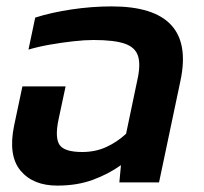

<svg xmlns="http://www.w3.org/2000/svg" viewBox="-20 -570 636 600"><path d="M159 10Q83 10 44 -37Q5 -84 24 -177L50 -300H185L163 -197Q151 -140 166 -117.5Q181 -95 237 -95Q278 -95 312 -110.5Q346 -126 374 -152L409 -319Q420 -367 411.5 -394.5Q403 -422 370 -433.5Q337 -445 272 -445Q245 -445 209 -441Q173 -437 136 -430.5Q99 -424 69 -415L90 -515Q140 -531 203.5 -540.5Q267 -550 329 -550Q593 -550 544 -318L477 0H353L358 -54Q319 -26 270 -8Q221 10 159 10Z"/></svg>

Font: Kanit Medium
Style: Italic
Weight: 500
Italic angle: -12°
Designer: Katatrad Team
Foundry: CadsonDemak
Version: Version 2.000; ttfautohint (v1.8.3)